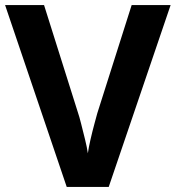

<svg xmlns="http://www.w3.org/2000/svg" viewBox="-20 -734 690 754"><path d="M650 -714 407 0H242L0 -714H153L287 -289Q291 -278 298.5 -248.5Q306 -219 314 -186.5Q322 -154 325 -132Q328 -154 335.5 -186.5Q343 -219 351 -248.5Q359 -278 362 -289L497 -714Z"/></svg>

Font: Noto Sans Telugu
Style: Bold
Weight: 700
Designer: Jelle Bosma - Monotype Design Team
Foundry: Monotype Imaging Inc.
Version: Version 2.005; ttfautohint (v1.8.4.7-5d5b)